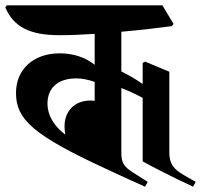

<svg xmlns="http://www.w3.org/2000/svg" viewBox="-29 -674 754 720"><path d="M515 26 525 8 470 -27C434 -50 426 -64 426 -104V-344C456 -332 480 -321 506 -307V-69C539 -50 613 -12 695 26L705 8L661 -17C621 -40 606 -61 606 -102V-405L515 -443L506 -438V-359C482 -376 458 -390 426 -406V-555C496 -561 563 -569 615 -576L622 -584L580 -654H-4L-9 -646C22 -574 81 -542 194 -542C235 -542 280 -544 326 -547V-431C293 -458 247 -474 195 -474C97 -474 31 -415 31 -325C31 -226 96 -167 366 -42C420 -17 471 7 515 26ZM149 -285C149 -345 189 -380 257 -380C278 -380 299 -376 326 -367V-296L310 -297C248 -297 213 -254 213 -201C213 -190 214 -179 216 -169C173 -201 149 -243 149 -285Z"/></svg>

Font: Nithya Ranjana DU
Style: Regular
Weight: 400
Designer: Designed by Tathagata Biswas and Noopur Datye with help from Ananda Maharjan, Callijatra
Foundry: Ek Type
Version: Version 1.000;Glyphs 3.2.3 (3260)